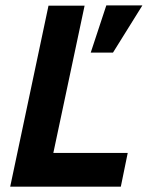

<svg xmlns="http://www.w3.org/2000/svg" viewBox="-20 -697 552 717"><path d="M18.1 0 161.1 -675.8H295.9L179.2 -126H457L431.2 0ZM401.9 -500.5H318.8L377 -676.8H511.7Z"/></svg>

Font: Clear Sans
Style: Bold Italic
Weight: 700
Italic angle: -12°
Foundry: Intel Corporation
Version: Version 1.00